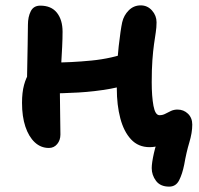

<svg xmlns="http://www.w3.org/2000/svg" viewBox="-20 -540 741 715"><path d="M162 11Q132 11 109.5 -10Q87 -31 74.5 -68.5Q62 -106 62 -157Q62 -196 69.5 -223.5Q77 -251 89 -268.5Q101 -286 114 -294Q124 -302 138.5 -304.5Q153 -307 171 -307Q244 -307 320.5 -314.5Q397 -322 461 -346L498 -241Q450 -220 391.5 -209.5Q333 -199 272 -195.5Q211 -192 154 -192L80 -213Q81 -253 81.5 -294Q82 -335 83 -374.5Q84 -414 84 -448Q84 -477 94.5 -498Q105 -519 130 -519Q171 -519 192 -492.5Q213 -466 213 -422Q213 -397 211.5 -366Q210 -335 208 -302.5Q206 -270 204.5 -242Q203 -214 203 -195Q203 -152 204 -114Q205 -76 205 -39Q205 -18 193 -3.5Q181 11 162 11ZM610 155Q577 155 561 133.5Q545 112 545 86Q545 67 553 31Q561 -5 577 -42L607 -19Q591 -5 574.5 1.5Q558 8 537 8Q495 8 468 -21Q441 -50 428 -99.5Q415 -149 415 -210Q415 -306 422 -367.5Q429 -429 435 -457Q441 -483 459.5 -501.5Q478 -520 504 -520Q529 -520 546 -501Q563 -482 563 -457Q563 -438 560 -419Q557 -400 553.5 -375Q550 -350 547.5 -316Q545 -282 545 -234Q545 -181 551.5 -146Q558 -111 574 -111Q586 -111 596 -116.5Q606 -122 617 -127Q628 -132 641 -132Q664 -132 680 -116.5Q696 -101 696 -76Q696 -46 685 -9.5Q674 27 666 73Q659 108 647 131.5Q635 155 610 155Z"/></svg>

Font: Shantell Sans SemiBold
Style: Regular
Weight: 600
Designer: Stephen Nixon, Anya Danilova, Shantell Martin
Foundry: Arrow Type
Version: Version 1.011;[c5ecc13dd]